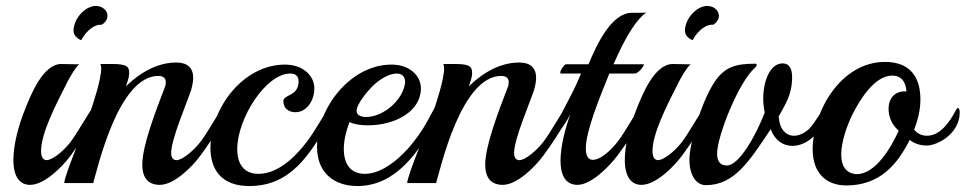

<svg xmlns="http://www.w3.org/2000/svg" viewBox="-20 -615 3244 645"><path d="M322 -532C335 -540 341 -551 341 -562C341 -579 325 -595 302 -595C265 -595 227 -551 227 -512C227 -498 237 -486 253 -480C262 -499 289 -532 318 -532C319 -532 321 -532 322 -532ZM289 -201C296 -213 299 -228 299 -239C299 -249 297 -255 293 -255C289 -255 241 -170 217 -138C189 -102 153 -77 137 -77C124 -77 118 -89 118 -107C118 -168 167 -262 206 -339C213 -353 234 -390 246 -399C243 -399 240 -399 236 -399C221 -399 197 -400 186 -400C124 -400 83 -295 65 -250C40 -188 25 -126 25 -78C25 -16 50 6 81 6C129 6 189 -54 217 -92C244 -128 270 -169 289 -201Z M725 -201C732 -213 735 -227 735 -238C735 -248 733 -255 729 -255C725 -255 678 -170 653 -138C627 -105 591 -77 573 -77C561 -77 555 -86 555 -101C555 -147 606 -265 621 -309C626 -326 629 -341 629 -353C629 -388 609 -405 572 -405C487 -405 423 -344 403 -325C406 -335 414 -353 414 -369C414 -389 409 -400 359 -400C345 -400 329 -400 317 -400C319 -397 320 -391 320 -385C320 -347 291 -261 284 -241C259 -173 195 -22 196 0H293C308 -49 377 -360 512 -360C526 -360 537 -354 537 -339C537 -333 536 -327 533 -320C505 -247 458 -127 458 -62C458 -26 471 6 517 6C565 6 625 -54 653 -92C680 -128 706 -169 725 -201Z M1083 -201C1090 -213 1093 -228 1093 -239C1093 -249 1091 -256 1087 -256C1083 -256 1039 -175 1011 -139C967 -81 910 -31 848 -31C798 -31 777 -66 777 -114C777 -217 873 -368 955 -368C975 -368 983 -357 983 -342C983 -290 932 -299 932 -275C932 -250 951 -238 972 -238C1011 -238 1036 -278 1036 -318C1036 -360 999 -398 937 -398C798 -398 687 -253 687 -118C687 -48 722 10 817 10C958 10 1019 -96 1083 -201Z M1442 -203C1450 -216 1453 -232 1453 -244C1453 -253 1450 -260 1447 -260C1445 -260 1443 -258 1440 -253C1409 -194 1396 -172 1369 -138C1333 -91 1268 -31 1206 -31C1156 -31 1135 -66 1135 -115C1135 -142 1142 -173 1154 -205C1167 -198 1190 -194 1216 -194C1308 -194 1394 -241 1394 -318C1394 -360 1357 -398 1295 -398C1158 -398 1045 -253 1045 -122C1045 -27 1111 10 1180 10C1312 10 1386 -107 1442 -203ZM1341 -339C1336 -281 1269 -222 1210 -222C1195 -222 1178 -227 1178 -242C1178 -268 1220 -314 1230 -324C1256 -350 1288 -368 1313 -368C1334 -368 1341 -354 1341 -339Z M1877 -201C1884 -213 1887 -227 1887 -238C1887 -248 1885 -255 1881 -255C1877 -255 1830 -170 1805 -138C1779 -105 1743 -77 1725 -77C1713 -77 1707 -86 1707 -101C1707 -147 1758 -265 1773 -309C1778 -326 1781 -341 1781 -353C1781 -388 1761 -405 1724 -405C1639 -405 1575 -344 1555 -325C1558 -335 1566 -353 1566 -369C1566 -389 1561 -400 1511 -400C1497 -400 1481 -400 1469 -400C1471 -397 1472 -391 1472 -385C1472 -347 1443 -261 1436 -241C1411 -173 1347 -22 1348 0H1445C1460 -49 1529 -360 1664 -360C1678 -360 1689 -354 1689 -339C1689 -333 1688 -327 1685 -320C1657 -247 1610 -127 1610 -62C1610 -26 1623 6 1669 6C1717 6 1777 -54 1805 -92C1832 -128 1858 -169 1877 -201Z M2151 -573C2146 -572 2117 -572 2103 -572C2035 -572 1986 -469 1957 -399H1881C1876 -399 1862 -379 1862 -371C1862 -369 1863 -368 1865 -368H1932C1894 -274 1843 -206 1843 -169C1843 -163 1844 -160 1847 -160C1850 -160 1874 -190 1895 -229V-228C1880 -187 1863 -126 1863 -74C1863 -30 1878 6 1920 6C1966 6 2026 -55 2054 -92C2092 -143 2136 -205 2137 -240C2137 -249 2135 -256 2131 -256C2126 -256 2080 -170 2054 -138C2025 -101 1993 -78 1972 -78C1958 -78 1948 -89 1948 -116C1948 -175 1994 -286 2027 -368H2113C2124 -368 2143 -392 2143 -398C2143 -398 2143 -399 2142 -399H2041C2085 -501 2123 -554 2151 -573Z M2376 -532C2389 -540 2395 -551 2395 -562C2395 -579 2379 -595 2356 -595C2319 -595 2281 -551 2281 -512C2281 -498 2291 -486 2307 -480C2316 -499 2343 -532 2372 -532C2373 -532 2375 -532 2376 -532ZM2343 -201C2350 -213 2353 -228 2353 -239C2353 -249 2351 -255 2347 -255C2343 -255 2295 -170 2271 -138C2243 -102 2207 -77 2191 -77C2178 -77 2172 -89 2172 -107C2172 -168 2221 -262 2260 -339C2267 -353 2288 -390 2300 -399C2297 -399 2294 -399 2290 -399C2275 -399 2251 -400 2240 -400C2178 -400 2137 -295 2119 -250C2094 -188 2079 -126 2079 -78C2079 -16 2104 6 2135 6C2183 6 2243 -54 2271 -92C2298 -128 2324 -169 2343 -201Z M2745 -198C2750 -206 2752 -222 2752 -234C2752 -244 2750 -251 2748 -251C2745 -251 2713 -195 2697 -181C2680 -166 2663 -159 2647 -159C2620 -159 2598 -182 2596 -224C2616 -262 2641 -294 2641 -356C2641 -380 2634 -402 2609 -402C2567 -402 2544 -343 2544 -284C2544 -267 2546 -251 2549 -237C2519 -158 2462 -59 2422 -59C2398 -59 2389 -75 2389 -99C2389 -159 2463 -342 2516 -387C2520 -391 2522 -395 2522 -397C2522 -400 2521 -401 2518 -401C2452 -401 2413 -391 2378 -336C2332 -263 2296 -130 2296 -79C2296 -26 2319 7 2351 7C2446 7 2496 -71 2569 -181C2583 -143 2611 -125 2642 -125C2679 -125 2718 -150 2745 -198Z M3192 -246C3168 -201 3137 -159 3094 -159C3077 -159 3061 -166 3051 -180C3064 -213 3072 -247 3072 -281C3072 -347 3045 -407 2953 -407C2803 -407 2710 -238 2710 -114C2710 -28 2761 8 2823 8C2936 8 2995 -63 3036 -145C3051 -133 3072 -126 3092 -126C3131 -126 3204 -167 3204 -237C3204 -246 3202 -252 3198 -252C3196 -252 3194 -250 3192 -246ZM3025 -308C3023 -308 3021 -308 3019 -308C2986 -308 2965 -285 2965 -249C2965 -220 2978 -194 2999 -176C2975 -122 2922 -30 2858 -30C2820 -32 2806 -60 2806 -96C2806 -138 2825 -192 2842 -227C2865 -274 2916 -361 2977 -361C3010 -361 3023 -338 3025 -308Z"/></svg>

Font: Playball
Style: Regular
Weight: 400
Designer: Robert E. Leuschke
Foundry: Robert E. Leuschke
Version: Version 1.001